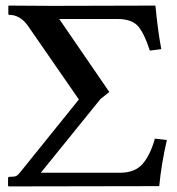

<svg xmlns="http://www.w3.org/2000/svg" viewBox="-20 -666 632 687"><path d="M126 -47.9H409.2Q462.4 -47.9 489.7 -78.9Q517.1 -109.9 534.2 -169.9L577.1 -165Q557.1 -78.1 549.8 0L11.2 1L8.8 -1V-29.8L11.2 -33.2Q31.2 -33.2 37.6 -36.1Q43.9 -39.1 53.2 -50.8L262.2 -310.1L78.1 -576.2Q50.3 -613.3 12.2 -612.8L9.8 -615.2V-645L12.2 -646L165 -645L536.1 -646Q544.9 -554.2 557.1 -490.2L516.1 -484.9Q497.1 -544.9 474.6 -571.5Q452.1 -598.1 399.9 -598.1H191.9L371.1 -336.9L370.1 -335.9L339.8 -312Z"/></svg>

Font: Linux Libertine
Style: Semibold
Weight: 600
Designer: Philipp H. Poll
Foundry: Philipp H. Poll
Version: Version 5.1.2 ; ttfautohint (v0.9)